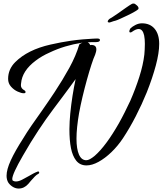

<svg xmlns="http://www.w3.org/2000/svg" viewBox="-20 -881 942 1112"><path d="M88 211Q72 211 56.5 202.5Q41 194 29 178Q18 161 18 137Q18 101 42.5 47.5Q67 -6 114 -79Q133 -111 162.5 -154Q192 -197 223 -240Q243 -269 262 -296.5Q281 -324 296 -347Q343 -418 381.5 -488Q420 -558 439 -623L442 -626Q450 -631 458 -634L452 -633Q406 -626 359 -612Q312 -598 268 -577Q245 -567 224.5 -555Q204 -543 187 -530Q108 -471 102 -398Q101 -394 101 -388Q101 -377 106.5 -370Q112 -363 121 -358L123 -357Q128 -353 128 -348Q128 -340 116 -341Q104 -341 82.5 -350.5Q61 -360 44 -379Q27 -398 27 -424Q27 -480 68 -521Q140 -593 273 -623Q304 -630 333 -635.5Q362 -641 390 -645Q425 -650 460 -653Q495 -656 518 -657Q525 -657 530.5 -657.5Q536 -658 540 -658H543Q559 -658 559 -649Q559 -637 534 -637Q523 -637 512 -637Q501 -637 488 -636Q499 -630 502 -620H504Q507 -621 512 -621Q538 -619 538 -595Q538 -588 536 -580.5Q534 -573 531 -564Q522 -545 509.5 -506.5Q497 -468 483.5 -419.5Q470 -371 458 -320.5Q446 -270 438 -226Q423 -139 423 -78Q423 -18 437.5 14.5Q452 47 480 47Q498 47 529 21Q593 -35 668 -166Q686 -198 702.5 -231Q719 -264 735 -298Q765 -367 787 -436Q809 -505 816 -565Q817 -577 818 -593.5Q819 -610 819 -627Q819 -640 818 -652.5Q817 -665 815 -675Q807 -713 783 -713Q767 -713 745 -697Q740 -693 735 -693Q729 -693 729 -700Q729 -706 735 -716L736 -717Q746 -727 764.5 -736.5Q783 -746 802 -746Q849 -746 875.5 -714.5Q902 -683 902 -627Q902 -575 882.5 -502Q863 -429 830 -346Q802 -277 766.5 -208Q731 -139 692 -80Q662 -35 625 0.5Q588 36 550.5 56.5Q513 77 481 77Q443 77 421 49Q400 22 391 -23Q382 -68 382 -133Q382 -156 383.5 -178.5Q385 -201 387 -224Q392 -275 400 -326Q408 -377 418 -423Q403 -402 383 -375Q363 -348 343 -321L289 -249Q246 -192 201.5 -124.5Q157 -57 113 20Q51 127 51 156Q51 164 56 166Q63 170 72 170Q88 170 107.5 160Q127 150 148 138Q160 131 172 124.5Q184 118 195 114Q199 112 200 112Q207 112 207 119Q207 124 200 127Q193 130 181.5 141.5Q170 153 159.5 165.5Q149 178 144 184Q120 211 88 211ZM611 -751Q604 -751 604 -756Q604 -764 616 -773Q626 -778 639.5 -787.5Q653 -797 664 -804Q682 -817 707 -834.5Q732 -852 743 -858Q749 -862 758 -860Q762 -859 773 -849.5Q784 -840 782 -830Q781 -826 763.5 -815.5Q746 -805 722 -793.5Q698 -782 677 -772.5Q656 -763 648 -761Q641 -759 636.5 -758Q632 -757 628 -755L616 -751Z"/></svg>

Font: Birthstone Bounce Medium
Style: Regular
Weight: 500
Designer: Robert E. Leuschke
Foundry: Rob Leuschke
Version: Version 1.010; ttfautohint (v1.8.3)